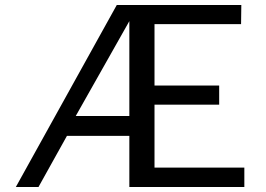

<svg xmlns="http://www.w3.org/2000/svg" viewBox="-20 -743 1058 763"><path d="M951 -77H594V-327H851V-403H594V-647H938L939 -723H444L43 0H133L246 -203H494V0H951ZM494 -282H281L494 -659Z"/></svg>

Font: United Sans
Style: Regular
Weight: 400
Designer: Pablo Impallari, Rodrigo Fuenzalida (Modified by Dan O. Williams)
Version: Version 1.000;PS 001.000;hotconv 1.0.88;makeotf.lib2.5.64775